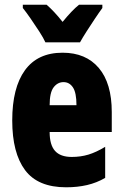

<svg xmlns="http://www.w3.org/2000/svg" viewBox="-20 -786 522 816"><path d="M246 -562Q345 -562 400 -497Q455 -432 455 -310V-225H191Q191 -170 214 -144.5Q237 -119 285 -119Q323 -119 356 -129Q389 -139 427 -162V-30Q391 -9 350 0.5Q309 10 261 10Q141 10 86.5 -63Q32 -136 32 -274Q32 -413 86 -487.5Q140 -562 246 -562ZM250 -437Q225 -437 208 -415Q191 -393 191 -339H305Q305 -392 290 -414.5Q275 -437 250 -437ZM173 -606Q165 -624 147 -652Q129 -680 109.5 -708Q90 -736 77 -752V-766H178Q193 -753 210 -735Q227 -717 246 -693Q286 -742 316 -766H415V-752Q401 -733 383 -706Q365 -679 348 -652.5Q331 -626 320 -606Z"/></svg>

Font: Noto Sans Kannada ExtraCondensed Black
Style: Regular
Weight: 900
Width: 2
Designer: Jelle Bosma - Monotype Design Team
Foundry: Monotype Imaging Inc.
Version: Version 2.005; ttfautohint (v1.8.4.7-5d5b)